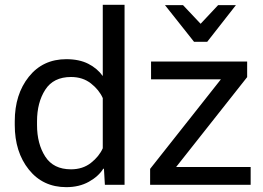

<svg xmlns="http://www.w3.org/2000/svg" viewBox="-20 -770 1096 800"><path d="M41.5 -249V-264.6Q41.5 -377 100.1 -450.2Q158.7 -523.4 256.3 -523.4Q310.1 -523.4 347.9 -504.2Q385.7 -484.9 408.2 -453.1V-750H499V0H417L413.1 -66.9H410.2Q390.6 -35.2 350.3 -12.7Q310.1 9.8 256.3 9.8Q158.7 9.8 100.1 -63.5Q41.5 -136.7 41.5 -249ZM134.3 -249Q134.3 -170.9 168.5 -117.7Q202.6 -64.5 275.9 -64.5Q324.7 -64.5 358.9 -91.3Q393.1 -118.2 408.2 -152.3V-361.3Q393.1 -395.5 358.9 -422.4Q324.7 -449.2 275.9 -449.2Q202.6 -449.2 168.5 -396Q134.3 -342.8 134.3 -264.6ZM605.5 0V-66.4L900.4 -439.5H609.4V-513.7H1009.8V-448.7L713.9 -74.2H1024.4V0ZM788.6 -595.7 667.5 -748.5H742.7L815.9 -670.9L888.7 -748.5H962.9L843.3 -595.7Z"/></svg>

Font: RobotoFlex
Style: Regular
Weight: 400
Designer: Berlow after Robertson
Foundry: Google
Version: Version 2.136